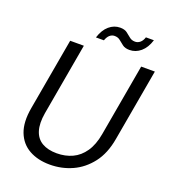

<svg xmlns="http://www.w3.org/2000/svg" viewBox="-156 -983 978 1108"><g transform="rotate(20 332.5 -429.0)"><path d="M278 12Q204 12 150.5 -18Q97 -48 74 -108Q51 -168 67 -258L145 -700H229L151 -257Q140 -192 153.5 -148.5Q167 -105 203 -84Q239 -63 293 -63Q346 -63 389 -83Q432 -103 461.5 -146Q491 -189 503 -257L581 -700H665L587 -258Q571 -165 525 -105.5Q479 -46 415 -17Q351 12 278 12ZM278 -769Q294 -819 324 -844.5Q354 -870 391 -870Q418 -870 433.5 -858.5Q449 -847 463 -835Q477 -823 498 -823Q515 -823 528.5 -834.5Q542 -846 549 -868H598Q583 -819 552.5 -793Q522 -767 484 -767Q457 -767 441 -779Q425 -791 411.5 -802.5Q398 -814 377 -814Q361 -814 348 -803Q335 -792 327 -769Z"/></g></svg>

Font: DM Sans 11pt
Style: Italic
Weight: 400
Italic angle: -10°
Version: Version 4.004;gftools[0.9.30]